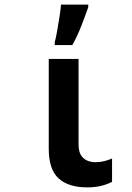

<svg xmlns="http://www.w3.org/2000/svg" viewBox="-20 -801 570 831"><path d="M357 10Q277 10 234 -28.5Q191 -67 191 -157V-546H320V-177Q320 -145 331 -128.5Q342 -112 358.5 -105.5Q375 -99 392 -99Q413 -99 431 -103.5Q449 -108 465 -115V-14Q444 -3 417.5 3.5Q391 10 357 10ZM217 -619Q222 -636 227.5 -668Q233 -700 238 -731.5Q243 -763 244 -781H362V-770Q349 -733 332 -689Q315 -645 293 -606H217Z"/></svg>

Font: Noto Sans Mono Condensed
Style: Bold
Weight: 700
Width: 3
Designer: Monotype Design Team
Foundry: Monotype Imaging Inc.
Version: Version 2.014